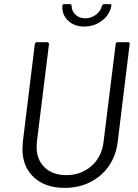

<svg xmlns="http://www.w3.org/2000/svg" viewBox="-20 -905 669 933"><path d="M89 -182Q89 -192 91 -216L149 -690Q149 -694 152 -697Q155 -700 160 -700H209Q218 -700 218 -690L159 -214Q158 -206 158 -191Q158 -129 197 -91.5Q236 -54 302 -54Q374 -54 424 -98Q474 -142 483 -214L542 -690Q542 -694 545 -697Q548 -700 553 -700H602Q612 -700 610 -690L552 -216Q544 -149 509 -98.5Q474 -48 418.5 -20Q363 8 294 8Q200 8 144.5 -43.5Q89 -95 89 -182ZM283 -875Q283 -885 293 -885H319Q328 -885 328 -877Q328 -851 347 -833.5Q366 -816 394 -816Q422 -816 445 -832.5Q468 -849 475 -875Q478 -885 487 -885H513Q524 -885 521 -876Q513 -833 475.5 -804.5Q438 -776 389 -776Q341 -776 311 -804.5Q281 -833 283 -875Z"/></svg>

Font: Barlow
Style: Italic
Weight: 400
Italic angle: -7°
Designer: Jeremy Tribby
Foundry: Tribby Type
Version: Version 1.408